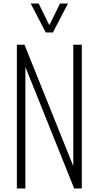

<svg xmlns="http://www.w3.org/2000/svg" viewBox="-20 -1062 555 1082"><path d="M75 0V-810H118L393 -126V-810H441V0H398L123 -685V0ZM238 -879 153 -1042H198L258 -920L318 -1042H363L278 -879Z"/></svg>

Font: Oswald ExtraLight
Style: Regular
Weight: 250
Designer: Vernon Adams
Foundry: Vernon Adams
Version: Version 4.103;gftools[0.9.33.dev8+g029e19f]